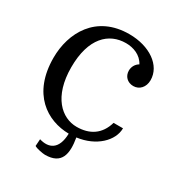

<svg xmlns="http://www.w3.org/2000/svg" viewBox="-215 -888 1159 1239"><g transform="rotate(30 364.0 -268.5)"><path d="M226.1 133.3 222.7 185.1C236.8 195.8 288.1 204.6 303.2 204.6C427.2 204.6 442.4 120.1 422.9 6.3C562 -11.2 654.3 -103.5 654.3 -195.3H584C556.2 -97.7 485.4 -53.7 389.6 -53.7C278.3 -53.7 168 -150.9 168 -370.1C168 -587.4 270 -681.2 397 -681.2C452.6 -681.2 511.2 -659.7 539.6 -605.5C516.1 -592.3 500.5 -566.4 500.5 -537.1C500.5 -495.1 530.8 -464.4 574.7 -464.4C619.6 -464.4 653.3 -500.5 653.3 -552.7C653.3 -662.1 539.1 -742.2 386.7 -742.2C139.6 -742.2 38.1 -550.8 38.1 -366.2C38.1 -96.7 206.1 7.8 368.2 9.8C365.2 130.9 299.8 155.8 226.1 133.3Z"/></g></svg>

Font: Arbutus Slab
Style: Regular
Weight: 400
Designer: Karolina Lach
Foundry: Karolina Lach
Version: Version 1.001